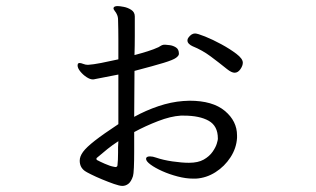

<svg xmlns="http://www.w3.org/2000/svg" viewBox="-20 -571 1040 631"><path d="M614 16Q591 16 564 9Q537 2 513.5 -8.5Q490 -19 475 -30Q460 -41 460 -49Q460 -57 473 -57Q482 -57 493 -53Q516 -45 547 -40.5Q578 -36 601 -36Q631 -36 649.5 -46.5Q668 -57 678.5 -72Q689 -87 692.5 -99Q696 -111 696 -114V-116Q696 -157 666 -174Q636 -191 584 -191H574Q541 -189 499.5 -173Q458 -157 421 -137Q421 -105 421 -73.5Q421 -42 420 -20Q419 2 417 8Q411 26 402 33Q393 40 382 40Q373 40 354.5 33.5Q336 27 315.5 18.5Q295 10 279 2Q263 -6 259 -9Q242 -21 242 -43Q242 -57 253 -72Q264 -87 291.5 -108.5Q319 -130 369 -163V-326L292 -311Q289 -310 285 -310Q276 -310 264.5 -317.5Q253 -325 244 -336Q235 -347 235 -356Q235 -362 238 -363Q239 -363 239.5 -363.5Q240 -364 241 -364Q246 -364 253.5 -361Q261 -358 268 -358H270Q286 -359 312 -364Q338 -369 369 -376Q369 -409 369 -441.5Q369 -474 368 -506Q368 -511 367 -515.5Q366 -520 364 -524Q362 -529 357.5 -534.5Q353 -540 353 -544Q353 -545 353.5 -545.5Q354 -546 354 -547Q357 -551 367 -551Q373 -551 386.5 -548.5Q400 -546 411.5 -538.5Q423 -531 423 -517Q423 -485 423 -453.5Q423 -422 422 -390Q445 -396 465.5 -402.5Q486 -409 501 -416Q505 -418 508.5 -420.5Q512 -423 518 -424H524Q528 -424 538.5 -422.5Q549 -421 558.5 -415Q568 -409 568 -394Q568 -388 558.5 -381Q549 -374 518 -364.5Q487 -355 422 -338Q422 -301 421.5 -263Q421 -225 421 -187Q459 -208 500.5 -222Q542 -236 582 -239Q587 -239 592.5 -239.5Q598 -240 603 -240Q679 -240 719 -206.5Q759 -173 759 -126V-118Q757 -84 737.5 -54Q718 -24 688 -5Q658 14 624 16ZM751 -332Q741 -332 726 -344Q700 -365 672.5 -385.5Q645 -406 613 -419Q606 -422 601 -427Q596 -432 596 -438Q596 -443 599 -447Q609 -461 621 -461Q629 -461 654 -451Q679 -441 707.5 -425.5Q736 -410 757 -394Q778 -378 778 -365Q778 -355 770 -343.5Q762 -332 751 -332ZM369 -107Q349 -94 333.5 -81.5Q318 -69 298 -52Q297 -52 297 -49Q297 -45 301 -44Q306 -41 324 -33Q342 -25 354 -23Q355 -23 356.5 -22.5Q358 -22 359 -22Q365 -22 366 -27Q367 -35 367.5 -46Q368 -57 368 -69Q368 -78 368 -87.5Q368 -97 369 -107Z"/></svg>

Font: QiushuiShotai
Style: Regular
Weight: 600
Designer: Fontworks Inc.
Foundry: Fontworks Inc.
Version: Version 1.250